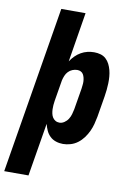

<svg xmlns="http://www.w3.org/2000/svg" viewBox="-138 -797 739 1075"><g transform="rotate(10 232.0 -260.0)"><path d="M-36 215 121 -735H259L213 -453Q224 -470 238.5 -484.5Q253 -499 270.5 -509Q288 -519 307 -523.5Q326 -528 345 -528Q364 -528 381.5 -523Q399 -518 412 -506Q425 -494 433 -478Q441 -462 445.5 -444.5Q450 -427 451.5 -408.5Q453 -390 452.5 -371Q452 -352 450 -333Q448 -314 445 -295L425 -175Q421 -154 415.5 -133Q410 -112 400.5 -91.5Q391 -71 377 -52Q363 -33 344.5 -19Q326 -5 304 1.5Q282 8 261 8Q240 8 220.5 1.5Q201 -5 187 -18.5Q173 -32 165 -49.5Q157 -67 152 -87L102 215ZM221 -106Q235 -106 248.5 -115Q262 -124 270.5 -137.5Q279 -151 283 -165.5Q287 -180 290 -194L310 -314Q311 -325 312.5 -335.5Q314 -346 313.5 -356.5Q313 -367 310.5 -377.5Q308 -388 303 -396.5Q298 -405 289 -409.5Q280 -414 269 -414Q255 -414 241.5 -408.5Q228 -403 218 -392.5Q208 -382 202.5 -368.5Q197 -355 194 -342L174 -222Q172 -209 171 -197Q170 -185 170.5 -173Q171 -161 173.5 -149Q176 -137 182 -127.5Q188 -118 198 -112Q208 -106 221 -106Z"/></g></svg>

Font: Iosevka SS04 Heavy
Style: Italic
Weight: 900
Italic angle: -9°
Monospace: yes
Designer: Belleve Invis
Foundry: Belleve Invis
Version: Version 19.0.0; ttfautohint (v1.8.4)